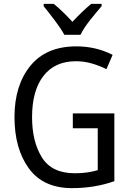

<svg xmlns="http://www.w3.org/2000/svg" viewBox="-20 -964 677 994"><path d="M452 -944Q426 -922 403.5 -900.5Q381 -879 355 -851Q331 -877 306 -901.5Q281 -926 258 -944H206V-932Q232 -900 263.5 -858.5Q295 -817 313 -784H397Q413 -818 446.5 -860Q480 -902 506 -932V-944ZM357 -300H486V-83Q462 -76 433 -71.5Q404 -67 367 -67Q248 -67 197 -149Q146 -231 146 -357Q146 -495 205 -571Q264 -647 373 -647Q415 -647 455 -635.5Q495 -624 531 -606L563 -680Q477 -724 375 -724Q219 -724 137 -623Q55 -522 55 -358Q55 -194 129.5 -92Q204 10 353 10Q470 10 572 -26V-377H357Z"/></svg>

Font: Noto Sans UI SemiCondensed
Style: Regular
Weight: 400
Width: 4
Designer: Monotype Design Team
Foundry: Monotype Imaging Inc.
Version: 1.001